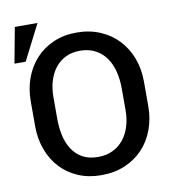

<svg xmlns="http://www.w3.org/2000/svg" viewBox="-89 -881 879 970"><g transform="rotate(-10 351.0 -396.0)"><path d="M75.5 -620.5H18L52 -803H168.5ZM353.5 10.5Q288 10.5 235 -12.2Q182 -35 144.5 -75.2Q107 -115.5 86.5 -171Q66 -226.5 66 -292V-418.5Q66 -482.5 86.2 -537.8Q106.5 -593 144 -633.8Q181.5 -674.5 234.5 -697.8Q287.5 -721 353.5 -721Q419.5 -721 473.8 -698Q528 -675 566.2 -634.5Q604.5 -594 625.5 -538.8Q646.5 -483.5 646.5 -418.5V-292Q646.5 -228 626.2 -172.8Q606 -117.5 568 -76.8Q530 -36 475.8 -12.8Q421.5 10.5 353.5 10.5ZM353.5 -83Q395.5 -83 428.2 -98.8Q461 -114.5 483.5 -142.2Q506 -170 518 -208.2Q530 -246.5 530 -292V-403.5Q530 -449 520 -489.5Q510 -530 488.5 -560.8Q467 -591.5 433.5 -609.5Q400 -627.5 353.5 -627.5Q313 -627.5 281 -611.8Q249 -596 227.2 -568.2Q205.5 -540.5 194 -502.5Q182.5 -464.5 182.5 -419.5V-308Q182.5 -263 191.5 -222.2Q200.5 -181.5 220.8 -150.5Q241 -119.5 273.5 -101.2Q306 -83 353.5 -83Z"/></g></svg>

Font: Roberto Sans Medium
Style: Regular
Weight: 500
Designer: Google (font) & Cristiano Sobral (main changes)
Version: Version 1.000;October 12, 2021;FontCreator 14.0.0.2814 64-bi